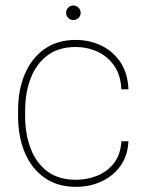

<svg xmlns="http://www.w3.org/2000/svg" viewBox="-20 -687 547 716"><path d="M263.2 9.8Q194.8 9.8 146.5 -23.9Q98.1 -57.6 72.8 -117.2Q47.4 -176.8 47.4 -253.9V-274.4Q47.4 -352.1 72.8 -411.4Q98.1 -470.7 146.2 -504.4Q194.3 -538.1 262.2 -538.1Q313.5 -538.1 357.2 -517.3Q400.9 -496.6 428.7 -455.6Q456.5 -414.6 459 -354H432.6Q430.2 -406.7 406 -441.7Q381.8 -476.6 343.8 -494.1Q305.7 -511.7 262.2 -511.7Q197.8 -511.7 156 -479.7Q114.3 -447.8 94 -394Q73.7 -340.3 73.7 -274.4V-253.9Q73.7 -188 94 -134Q114.3 -80.1 156.2 -48.3Q198.2 -16.6 263.2 -16.6Q304.7 -16.6 342 -31.5Q379.4 -46.4 404.5 -78.1Q429.7 -109.9 432.6 -160.2H459Q456.5 -106.4 429.2 -68.4Q401.9 -30.3 358.4 -10.3Q314.9 9.8 263.2 9.8ZM253.4 -612.3Q242.2 -612.3 234.4 -620.1Q226.6 -627.9 226.6 -639.2Q226.6 -650.4 234.4 -658.4Q242.2 -666.5 253.4 -666.5Q264.6 -666.5 272.7 -658.4Q280.8 -650.4 280.8 -639.2Q280.8 -627.9 272.7 -620.1Q264.6 -612.3 253.4 -612.3Z"/></svg>

Font: Heebo Thin
Style: Regular
Weight: 250
Designer: Oded Ezer
Foundry: Ezer Type House
Version: Version 3.100